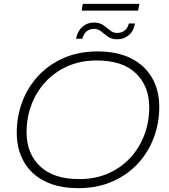

<svg xmlns="http://www.w3.org/2000/svg" viewBox="-20 -972 878 997"><path d="M387 5Q284 5 212.5 -31Q141 -67 104 -132Q67 -197 67 -283Q67 -368 96 -444.5Q125 -521 180 -579.5Q235 -638 312.5 -671.5Q390 -705 486 -705Q589 -705 660.5 -669Q732 -633 769.5 -568Q807 -503 807 -417Q807 -332 778 -255.5Q749 -179 694 -120.5Q639 -62 561.5 -28.5Q484 5 387 5ZM392 -42Q475 -42 542 -71.5Q609 -101 656.5 -152.5Q704 -204 729.5 -271.5Q755 -339 755 -415Q755 -524 686 -591Q617 -658 482 -658Q399 -658 332 -628.5Q265 -599 217 -547.5Q169 -496 143.5 -428.5Q118 -361 118 -285Q118 -176 187.5 -109Q257 -42 392 -42ZM589 -768Q560 -768 541 -781.5Q522 -795 506 -808.5Q490 -822 469 -822Q445 -822 429 -808.5Q413 -795 408 -771H375Q382 -810 407.5 -832.5Q433 -855 468 -855Q497 -855 516 -841.5Q535 -828 551 -814.5Q567 -801 588 -801Q612 -801 628 -814Q644 -827 649 -850H681Q675 -812 649.5 -790Q624 -768 589 -768ZM404 -917 410 -952H704L697 -917Z"/></svg>

Font: Montserrat Light
Style: Italic
Weight: 300
Italic angle: -11.3°
Designer: Julieta Ulanovsky
Foundry: Julieta Ulanovsky
Version: Version 9.000; ttfautohint (v1.8.4.7-5d5b)